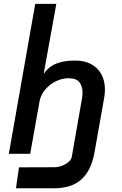

<svg xmlns="http://www.w3.org/2000/svg" viewBox="-20 -810 640 1011"><path d="M114.5 71 266.5 70.5Q285.5 70.5 306 63Q326.5 55.5 341 42.8Q355.5 30 358 15.5L411 -287Q414.5 -305.5 414.5 -322.5Q414.5 -355.5 398.2 -376.8Q382 -398 341.5 -398Q307 -398 274.2 -382Q241.5 -366 218.8 -339Q196 -312 189 -280.5L139 0H26.5L165.5 -789.5H276.5L210 -421Q226 -443.5 246 -458.5Q266 -473.5 297.8 -482.2Q329.5 -491 376.5 -491Q424 -491 459 -472.8Q494 -454.5 513.2 -420Q532.5 -385.5 532.5 -339Q532.5 -315 528.5 -294.5L478 -9.5Q461.5 85.5 410 133.5Q358.5 181.5 261.5 181.5H64L80 71Z"/></svg>

Font: JuliaMono SemiBold
Style: Italic
Weight: 600
Italic angle: -9°
Monospace: yes
Designer: cormullion
Foundry: corm
Version: Version 0.056; ttfautohint (v1.8.4)